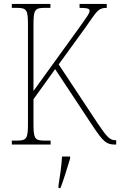

<svg xmlns="http://www.w3.org/2000/svg" viewBox="-20 -734 610 975"><path d="M40 0H237V-20H206C155 -20 150 -31 150 -111V-230L260 -383L451 -94C505 -13 521 0 564 0H570V-22H566C538 -22 523 -38 477 -106L278 -407L413 -593C470 -673 476 -694 522 -694V-714H384V-694C421 -694 435 -691 435 -680C435 -666 423 -651 379 -589L150 -272V-607C150 -683 156 -694 206 -694H236V-714H40V-694H66C116 -694 122 -683 122 -607V-108C122 -31 116 -20 66 -20H40ZM277 208V221H287C303 181 323 113 336 71V61H295C292 111 285 159 277 208Z"/></svg>

Font: Noto Serif Bengali Condensed Thin
Style: Regular
Weight: 100
Width: 3
Designer: Juan Bruce, Universal Thirst, Indian Type Foundry and the Monotype Design Team.
Foundry: Monotype Imaging Inc.
Version: Version 2.003